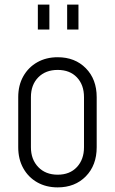

<svg xmlns="http://www.w3.org/2000/svg" viewBox="-20 -800 499 832"><path d="M230 12Q180 12 141.5 -9.8Q103 -31.5 81 -70.8Q59 -110 59 -162V-379Q59 -430.5 81 -469.5Q103 -508.5 141.5 -530.2Q180 -552 230 -552Q305 -552 352 -504.2Q399 -456.5 399 -379V-162Q399 -84 352 -36Q305 12 230 12ZM230 -43Q282.5 -43 313.2 -76Q344 -109 344 -162V-379Q344 -432.5 313.2 -464.8Q282.5 -497 230 -497Q177.5 -497 145.8 -464.8Q114 -432.5 114 -379V-162Q114 -109 145.8 -76Q177.5 -43 230 -43ZM144 -672V-780H194V-672ZM271 -672V-780H320V-672Z"/></svg>

Font: Mohave Light
Style: Regular
Weight: 300
Designer: Gumpita Rahayu
Foundry: Tokotype
Version: Version 2.003